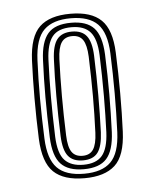

<svg xmlns="http://www.w3.org/2000/svg" viewBox="-40 -841 404 502"><g transform="rotate(-5 162.0 -590.0)"><path d="M162.5 -374.2Q108 -374.2 81.5 -399.6Q55 -425 52.2 -486.8Q50 -542 50.1 -594.1Q50.2 -646.2 52.2 -693.2Q55 -755.2 81.6 -780.5Q108.2 -805.8 162.5 -805.8Q217.2 -805.8 243.5 -780.2Q269.8 -754.8 272.2 -694.5Q274.5 -639.5 274.5 -587.1Q274.5 -534.8 272.5 -487Q269.8 -423.8 242.6 -399Q215.5 -374.2 162.5 -374.2ZM162.5 -386Q209.5 -386 232.5 -408.8Q255.5 -431.5 258 -486.2Q262.2 -586.8 258 -693.5Q255.8 -747.8 233 -770.9Q210.2 -794 162.5 -794Q115.8 -794 92.4 -771.4Q69 -748.8 66.5 -692.2Q62.2 -595 66.8 -486.5Q69 -432.8 91.6 -409.4Q114.2 -386 162.5 -386ZM162.5 -397.8Q121.8 -397.8 102.4 -418.5Q83 -439.2 81 -488.2Q78.8 -545.5 78.8 -593.9Q78.8 -642.2 81 -692Q83 -739 101.5 -760.6Q120 -782.2 162.5 -782.2Q203 -782.2 222.2 -761.8Q241.5 -741.2 243.8 -692Q246 -636 245.9 -586.9Q245.8 -537.8 243.8 -488.2Q241.5 -439.8 222.6 -418.8Q203.8 -397.8 162.5 -397.8ZM162.5 -409.5Q196.2 -409.5 211.9 -428Q227.5 -446.5 229.5 -489.2Q231.2 -532 231.4 -583.4Q231.5 -634.8 229.5 -691.2Q227.8 -733.8 211.9 -752.1Q196 -770.5 162.5 -770.5Q127.2 -770.5 112.1 -751.4Q97 -732.2 95.2 -691Q93.2 -642.5 93.2 -593.4Q93.2 -544.2 95.2 -488.8Q97 -444.5 113.6 -427Q130.2 -409.5 162.5 -409.5ZM162.5 -421Q136.2 -421 123.6 -436.8Q111 -452.5 109.5 -489.2Q107.5 -543.2 107.5 -594.6Q107.5 -646 109.5 -690Q111 -727 123.6 -743Q136.2 -759 162.5 -759Q188.8 -759 201.1 -743.2Q213.5 -727.5 215 -691.8Q217 -635.8 217 -586.9Q217 -538 215.2 -490Q213.5 -453.5 201.4 -437.2Q189.2 -421 162.5 -421ZM162.5 -433Q181.5 -433 190.5 -446.5Q199.5 -460 200.8 -490.2Q202.8 -539.2 202.8 -585.6Q202.8 -632 200.8 -689.8Q199.5 -720.5 190.5 -733.9Q181.5 -747.2 162.5 -747.2Q143 -747.2 134 -733.5Q125 -719.8 123.8 -689.8Q122 -643.5 122 -593.4Q122 -543.2 124 -490Q125 -459.5 134.1 -446.2Q143.2 -433 162.5 -433Z"/></g></svg>

Font: Big Shoulders Inline Display SemiBold
Style: Regular
Weight: 600
Designer: Patric King
Foundry: XO Type Co
Version: Version 1.000